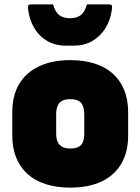

<svg xmlns="http://www.w3.org/2000/svg" viewBox="-20 -838 640 875"><path d="M300 -564Q362 -564 411 -548.5Q460 -533 494 -502.5Q528 -472 546 -428Q564 -384 564 -326V-220Q564 -145 532.5 -91.5Q501 -38 442 -10.5Q383 17 300 17Q238 17 189 1.5Q140 -14 106 -44.5Q72 -75 54 -119Q36 -163 36 -220V-326Q36 -403 67.5 -455.5Q99 -508 158.5 -536Q218 -564 300 -564ZM300 -386Q278 -386 264 -379Q250 -372 243 -356.5Q236 -341 236 -317V-229Q236 -211 240 -198Q244 -185 253 -177Q261 -169 272.5 -165Q284 -161 300 -161Q322 -161 336.5 -168Q351 -175 357.5 -190Q364 -205 364 -229V-317Q364 -336 360 -349Q356 -362 348 -371Q340 -379 328.5 -382.5Q317 -386 300 -386ZM299 -755Q330 -755 348.5 -769.5Q367 -784 376 -818Q401 -818 426 -818Q451 -818 476 -818Q486 -818 489 -814Q492 -810 490 -796Q484 -747 460.5 -709.5Q437 -672 400.5 -651Q364 -630 319 -630H279Q232 -630 195.5 -651Q159 -672 136.5 -709.5Q114 -747 108 -796Q107 -810 109.5 -814Q112 -818 122 -818Q147 -818 172 -818Q197 -818 222 -818Q231 -784 249.5 -769.5Q268 -755 299 -755Z"/></svg>

Font: Recursive Black
Style: Regular
Weight: 900
Version: Version 1.085